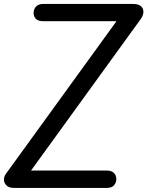

<svg xmlns="http://www.w3.org/2000/svg" viewBox="-55 -952 748 974"><path d="M20 1.5Q-11.5 1.5 -23.2 -12.2Q-35 -26 -35 -40.5Q-35 -56.5 -25.5 -69.5L536 -844.5H165Q139 -844.5 127.2 -856.2Q115.5 -868 115.5 -886Q115.5 -905.5 127.8 -918.8Q140 -932 165 -932H620.5Q646 -932 659.2 -921.2Q672.5 -910.5 672.5 -892Q672.5 -884 669 -874.2Q665.5 -864.5 658 -854L102.5 -87H485Q510.5 -87 522.8 -74.8Q535 -62.5 535 -43.5Q535 -25 523.2 -11.8Q511.5 1.5 485 1.5Z"/></svg>

Font: Edu AU VIC WA NT Hand Medium
Style: Regular
Weight: 500
Version: Version 1.001